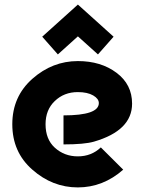

<svg xmlns="http://www.w3.org/2000/svg" viewBox="-20 -816 646 846"><path d="M323.2 -795.9 480.5 -654.3 411.6 -576.2 323.2 -655.8 234.9 -576.2 166 -654.3ZM522.9 -68.4Q434.1 9.8 322.8 9.8Q210.9 9.8 122.1 -68.8Q34.2 -146 34.2 -268.6Q34.2 -390.6 122.6 -468.8Q210.9 -546.9 323.2 -546.9Q424.8 -546.9 493.7 -495.1Q562 -443.8 562 -359.4Q562 -240.7 394 -191.9Q352.1 -179.7 259.8 -179.7V-307.6Q415.5 -307.6 415.5 -361.8Q415.5 -380.9 390.6 -395.5Q365.2 -410.2 322.8 -410.2Q262.2 -410.2 221.2 -370.6Q180.7 -332 180.7 -268.6Q180.7 -202.6 221.2 -165.5Q263.7 -127 322.8 -127Q382.8 -127 424.3 -166.5Z"/></svg>

Font: New Shape
Style: Bold
Weight: 700
Designer: Wojciech Kalinowski "wmk69" (wmk69@o2.pl)
Foundry: Wojciech Kalinowski "wmk69" (wmk69@o2.pl)
Version: Version 2.1.1; 2021-05-14